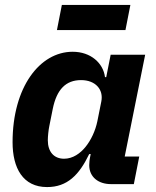

<svg xmlns="http://www.w3.org/2000/svg" viewBox="-20 -747 631 779"><path d="M211 -625H489L509 -727H231ZM523 0 545 -112H486L569 -525H429L411 -434H406C399 -491 348 -537 275 -537C141 -537 31 -393 31 -170C31 -65 73 12 171 12C253 12 301 -37 342 -122H348L345 -107C344 -102 342 -88 342 -77C342 -28 380 0 430 0ZM240 -103C199 -103 174 -131 174 -178C174 -194 177 -221 180 -235L194 -305C210 -384 247 -422 309 -422C367 -422 401 -384 391 -335L375 -255C367 -216 349 -178 327 -151C306 -125 276 -103 240 -103Z"/></svg>

Font: LVC Sans
Style: Bold Italic
Weight: 700
Italic angle: -11.31°
Designer: Mike Abbink, Paul van der Laan, Pieter van Rosmalen
Foundry: Bold Monday
Version: Version 3.0